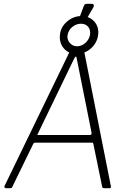

<svg xmlns="http://www.w3.org/2000/svg" viewBox="-20 -984 677 1004"><path d="M493 -800Q487 -758 454.5 -730Q422 -702 381 -702Q338 -702 313 -732Q288 -762 294 -806Q299 -845 332 -872.5Q365 -900 405 -900Q448 -900 473.5 -871Q499 -842 493 -800ZM451 -803Q454 -829 440.5 -844.5Q427 -860 403 -860Q379 -860 358 -843Q337 -826 333 -799Q330 -777 345 -759.5Q360 -742 382 -742Q408 -742 427.5 -760.5Q447 -779 451 -803ZM401 -742Q409 -742 413 -739Q417 -736 417 -731L560 -9Q561 -5 559 -2.5Q557 0 552 0H525Q520 0 517 -2.5Q514 -5 514 -9L468 -232Q467 -236 466 -237Q465 -238 460 -238H164Q160 -238 157.5 -236Q155 -234 153 -230L44 -6Q42 -2 40 -1Q38 0 33 0H11Q7 0 4.5 -3Q2 -6 3 -10L353 -732Q356 -738 359 -740Q362 -742 369 -742ZM381 -679Q380 -689 376 -688Q372 -687 367 -676L178 -285Q175 -280 175.5 -279Q176 -278 180 -278H449Q455 -278 457.5 -281.5Q460 -285 459 -289ZM459 -964Q467 -964 469.5 -959.5Q472 -955 469 -947L427 -875H389L418 -952Q420 -959 424 -961.5Q428 -964 436 -964Z"/></svg>

Font: Libre Franklin Thin Thin
Style: Italic
Weight: 250
Italic angle: -8°
Version: Version 3.000